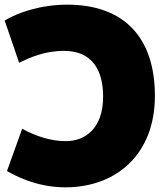

<svg xmlns="http://www.w3.org/2000/svg" viewBox="-36 -759 704 823"><path d="M-16 -671 46 -490C89 -511 154 -541 238 -541C361 -541 406 -456 406 -345C406 -207 328 -154 246 -154C179 -154 114 -177 59 -207L-6 -26C23 -9 118 44 244 44C464 44 628 -99 628 -348C628 -597 497 -739 252 -739C140 -739 42 -706 -16 -671Z"/></svg>

Font: Repo ExtraBlack
Style: Regular
Weight: 400
Designer: Stefan Peev
Foundry: Context Ltd
Version: Version 001.502